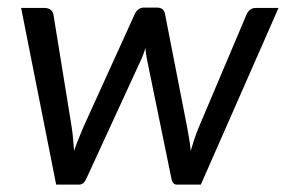

<svg xmlns="http://www.w3.org/2000/svg" viewBox="-20 -499 773 519"><path d="M37.1 -477.5H100.6Q110.4 -477.5 116.7 -472.7Q123 -467.8 124.5 -459.5L173.8 -155.3Q176.3 -138.7 177.7 -122.8Q179.2 -106.9 180.2 -91.3Q185.5 -106.9 191.9 -122.6Q198.2 -138.2 205.1 -154.8L344.7 -461.9Q347.7 -468.8 354 -473.6Q360.4 -478.5 368.7 -478.5H404.3Q414.1 -478.5 419.4 -473.9Q424.8 -469.2 425.8 -462.4L485.8 -155.3Q488.8 -138.7 491.5 -122.8Q494.1 -106.9 495.6 -91.3Q500 -106.9 505.1 -122.3Q510.3 -137.7 517.1 -154.3L646.5 -460Q649.4 -467.3 656 -472.4Q662.6 -477.5 670.9 -477.5H732.9L522.9 0H458Q446.3 0 443.4 -16.1L377.4 -337.9Q374.5 -353 373 -368.7Q370.6 -360.8 367.7 -353Q364.7 -345.2 361.3 -337.4L213.4 -16.1Q206.5 0 193.8 0H131.8Z"/></svg>

Font: Carlito
Style: Italic
Weight: 400
Italic angle: -7°
Designer: Lukasz Dziedzic
Foundry: tyPoland Lukasz Dziedzic
Version: Version 1.104